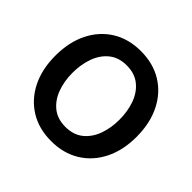

<svg xmlns="http://www.w3.org/2000/svg" viewBox="-146 -697 851 851"><g transform="rotate(45 280.0 -271.0)"><path d="M279.8 11.2Q203.1 11.2 146 -23.9Q88.9 -59.1 57.1 -122.3Q25.4 -185.5 25.4 -270Q25.4 -355 57.1 -418.7Q88.9 -482.4 146 -517.6Q203.1 -552.7 279.8 -552.7Q356.4 -552.7 413.8 -517.6Q471.2 -482.4 502.9 -418.7Q534.7 -355 534.7 -270Q534.7 -185.5 502.9 -122.3Q471.2 -59.1 413.8 -23.9Q356.4 11.2 279.8 11.2ZM279.8 -78.1Q330.1 -78.1 362.8 -104.5Q395.5 -130.9 411.4 -174.6Q427.2 -218.3 427.2 -270Q427.2 -322.8 411.4 -366.7Q395.5 -410.6 362.8 -437Q330.1 -463.4 279.8 -463.4Q230 -463.4 197.3 -437Q164.6 -410.6 148.7 -366.7Q132.8 -322.8 132.8 -270Q132.8 -218.3 148.7 -174.6Q164.6 -130.9 197.3 -104.5Q230 -78.1 279.8 -78.1Z"/></g></svg>

Font: Inter Tight Medium
Style: Regular
Weight: 500
Designer: Rasmus Andersson
Foundry: rsms
Version: Version 3.004; ttfautohint (v1.8.4.7-5d5b)